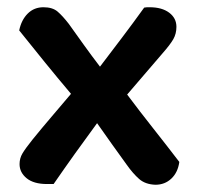

<svg xmlns="http://www.w3.org/2000/svg" viewBox="-20 -501 543 530"><path d="M70 -116Q96 -148 122.5 -179Q149 -210 176 -242Q138 -287 103.5 -329.5Q69 -372 33 -417Q39 -446 56.5 -463.5Q74 -481 100 -481Q125 -481 139 -469Q153 -457 170 -435Q190 -407 211.5 -377Q233 -347 256 -317Q288 -359 317.5 -398Q347 -437 378 -480Q383 -481 386 -481Q389 -481 393 -481Q427 -481 447 -466Q467 -451 467 -427Q467 -408 458.5 -393Q450 -378 428 -353L331 -240Q367 -192 403 -146.5Q439 -101 475 -54Q471 -25 453 -8Q435 9 409 9Q381 8 364 -7Q347 -22 330 -46Q310 -74 289 -103Q268 -132 248 -161Q217 -119 187 -77Q157 -35 128 7H110Q73 7 53.5 -9Q34 -25 34 -48Q34 -64 42 -77.5Q50 -91 70 -116Z"/></svg>

Font: Baloo Chettan 2 SemiBold
Style: Regular
Weight: 600
Designer: Maithili Shingre, Unnati Kotecha and Ek Type
Foundry: Ek Type
Version: Version 1.640;hotconv 1.0.111;makeotfexe 2.5.65597; ttfautoh